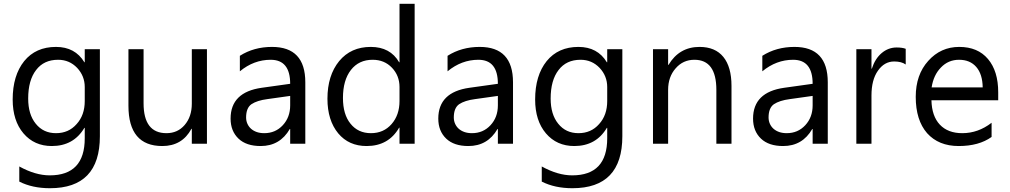

<svg xmlns="http://www.w3.org/2000/svg" viewBox="-20 -760 5337 1015"><path d="M508 -40Q508 235 244 235Q151 235 82 200V120Q167 167 243 167Q428 167 428 -29V-84H426Q369 12 254 12Q161 12 104 -55Q47 -122 47 -234Q47 -361 108 -437Q169 -512 276 -512Q377 -512 426 -431H428V-500H508ZM428 -226V-300Q428 -358 388 -401Q347 -444 287 -444Q212 -444 171 -390Q129 -336 129 -239Q129 -155 169 -106Q209 -56 276 -56Q343 -56 385 -104Q428 -151 428 -226Z M1074 0H994V-79H992Q943 12 838 12Q659 12 659 -201V-500H739V-214Q739 -56 860 -56Q919 -56 956 -99Q994 -143 994 -212V-500H1074Z M1594 0H1514V-78H1512Q1460 12 1358 12Q1282 12 1241 -27Q1199 -67 1199 -133Q1199 -273 1364 -296L1514 -317Q1514 -444 1411 -444Q1322 -444 1248 -383V-465Q1322 -512 1418 -512Q1594 -512 1594 -325ZM1514 -253 1393 -236Q1339 -229 1309 -209Q1281 -189 1281 -139Q1281 -121 1288 -105.5Q1295 -90 1307.5 -79Q1320 -68 1337.5 -62Q1355 -56 1377 -56Q1436 -56 1475 -98Q1514 -140 1514 -203Z M2172 0H2092V-85H2090Q2034 12 1918 12Q1824 12 1768 -55Q1711 -124 1711 -238Q1711 -361 1773 -437Q1835 -512 1940 -512Q2043 -512 2090 -431H2092V-740H2172ZM2092 -226V-300Q2092 -360 2052 -402Q2012 -444 1950 -444Q1877 -444 1835 -390Q1793 -336 1793 -242Q1793 -155 1833 -106Q1873 -56 1941 -56Q2008 -56 2050 -104Q2092 -152 2092 -226Z M2692 0H2612V-78H2610Q2558 12 2456 12Q2380 12 2339 -27Q2297 -67 2297 -133Q2297 -273 2462 -296L2612 -317Q2612 -444 2509 -444Q2420 -444 2346 -383V-465Q2420 -512 2516 -512Q2692 -512 2692 -325ZM2612 -253 2491 -236Q2437 -229 2407 -209Q2379 -189 2379 -139Q2379 -121 2386 -105.5Q2393 -90 2405.5 -79Q2418 -68 2435.5 -62Q2453 -56 2475 -56Q2534 -56 2573 -98Q2612 -140 2612 -203Z M3270 -40Q3270 235 3006 235Q2913 235 2844 200V120Q2929 167 3005 167Q3190 167 3190 -29V-84H3188Q3131 12 3016 12Q2923 12 2866 -55Q2809 -122 2809 -234Q2809 -361 2870 -437Q2931 -512 3038 -512Q3139 -512 3188 -431H3190V-500H3270ZM3190 -226V-300Q3190 -358 3150 -401Q3109 -444 3049 -444Q2974 -444 2933 -390Q2891 -336 2891 -239Q2891 -155 2931 -106Q2971 -56 3038 -56Q3105 -56 3147 -104Q3190 -151 3190 -226Z M3847 0H3767V-285Q3767 -444 3651 -444Q3591 -444 3552 -399Q3512 -354 3512 -285V0H3432V-500H3512V-417H3514Q3571 -512 3678 -512Q3761 -512 3804 -459Q3847 -406 3847 -306Z M4356 0H4276V-78H4274Q4222 12 4120 12Q4044 12 4003 -27Q3961 -67 3961 -133Q3961 -273 4126 -296L4276 -317Q4276 -444 4173 -444Q4084 -444 4010 -383V-465Q4084 -512 4180 -512Q4356 -512 4356 -325ZM4276 -253 4155 -236Q4101 -229 4071 -209Q4043 -189 4043 -139Q4043 -121 4050 -105.5Q4057 -90 4069.5 -79Q4082 -68 4099.5 -62Q4117 -56 4139 -56Q4198 -56 4237 -98Q4276 -140 4276 -203Z M4768 -419Q4746 -435 4707 -435Q4655 -435 4621 -386Q4587 -338 4587 -255V0H4507V-500H4587V-397H4589Q4606 -450 4641 -479.5Q4676 -509 4720 -509Q4750 -509 4768 -502Z M5257 -230H4904Q4906 -146 4948.5 -101Q4991 -56 5067 -56Q5151 -56 5222 -111V-36Q5155 12 5048 12Q4942 12 4881 -56Q4821 -125 4821 -248Q4821 -365 4887 -438Q4953 -512 5051 -512Q5149 -512 5203 -448Q5257 -384 5257 -272ZM5175 -298Q5174 -368 5141 -406Q5108 -444 5050 -444Q4993 -444 4954 -403Q4915 -363 4905 -298Z"/></svg>

Font: A_ThatdaokhamC
Style: Regular
Weight: 400
Designer: Rangsiwut Chaisin
Foundry: Rangsiwut Chaisin
Version: Version 1.000